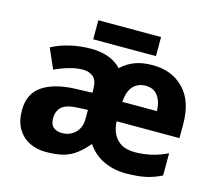

<svg xmlns="http://www.w3.org/2000/svg" viewBox="-100 -817 1083 954"><g transform="rotate(15 441.5 -340.0)"><path d="M293 -689.9H615.7V-591.8H293ZM613.3 -544.4Q711.4 -544.4 772.7 -481.7Q834 -418.9 834 -300.8V-228.5H510.7Q513.2 -170.9 544.7 -137.2Q576.2 -103.5 637.7 -103.5Q676.8 -103.5 718.8 -112.5Q760.7 -121.6 803.7 -142.6V-28.3Q765.6 -8.8 723.9 0.5Q682.1 9.8 619.6 9.8Q558.6 9.8 507.1 -14.2Q455.6 -38.1 421.9 -87.9Q392.6 -53.7 364.3 -32Q335.9 -10.3 299.6 -0.2Q263.2 9.8 208 9.8Q163.6 9.8 125.7 -8.5Q87.9 -26.9 64.9 -64.7Q42 -102.5 42 -160.6Q42 -246.6 103.8 -287.4Q165.5 -328.1 272.9 -331.5L357.9 -334.5V-351.6Q357.9 -398.4 336.4 -415.8Q314.9 -433.1 284.2 -433.1Q251.5 -433.1 213.4 -422.4Q175.3 -411.6 139.6 -394.5L94.7 -497.1Q136.7 -520 189.2 -532Q241.7 -543.9 296.4 -543.9Q344.7 -543.9 384 -530Q423.3 -516.1 452.1 -486.3Q482.9 -515.1 521.5 -529.8Q560.1 -544.4 613.3 -544.4ZM605.5 -436.5Q566.4 -436.5 541.7 -410.9Q517.1 -385.3 513.2 -329.1H690.9Q690.4 -375.5 668.9 -406Q647.5 -436.5 605.5 -436.5ZM358.4 -246.1 310.5 -244.1Q248 -241.7 224.9 -220.2Q201.7 -198.7 201.7 -161.6Q201.7 -129.4 218.8 -115.5Q235.8 -101.6 263.7 -101.6Q302.7 -101.6 330.6 -127.9Q358.4 -154.3 358.4 -202.6Z"/></g></svg>

Font: Lunasima
Style: Bold
Weight: 700
Designer: The DocRepair Project, Monotype Design Team
Foundry: Google
Version: Version 2.009